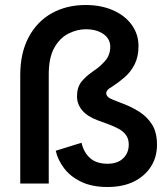

<svg xmlns="http://www.w3.org/2000/svg" viewBox="-20 -734 661 768"><path d="M203 -131 306 -163Q315 -124 340.5 -101.5Q366 -79 410 -79Q450 -79 472.5 -100.5Q495 -122 495 -156Q495 -178 484.5 -193Q474 -208 455 -218.5Q436 -229 411 -238L370 -253Q328 -269 308 -293.5Q288 -318 288 -349Q288 -384 305 -406Q322 -428 354 -450Q380 -467 400.5 -490.5Q421 -514 421 -547Q421 -579 393.5 -598Q366 -617 323 -617Q289 -617 254.5 -600Q220 -583 197.5 -543.5Q175 -504 175 -437V0H61V-433Q61 -522 94.5 -585Q128 -648 187 -681Q246 -714 323 -714Q384 -714 432 -693Q480 -672 507 -634.5Q534 -597 534 -550Q534 -507 518.5 -476.5Q503 -446 478 -424.5Q453 -403 425 -385Q415 -380 410 -374Q405 -368 405 -361Q405 -345 432 -335L460 -324Q502 -309 535.5 -288Q569 -267 588.5 -235.5Q608 -204 608 -155Q608 -106 584 -68Q560 -30 516 -8Q472 14 410 14Q348 14 304.5 -7Q261 -28 236 -61.5Q211 -95 203 -131Z"/></svg>

Font: Space Grotesk Frontify SemiBold
Style: Regular
Weight: 600
Designer: Florian Karsten
Version: Version 2.000